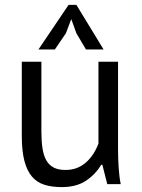

<svg xmlns="http://www.w3.org/2000/svg" viewBox="-20 -752 579 784"><path d="M69 0ZM149 -500V-215Q149 -176 153.5 -146.5Q158 -117 169 -97.5Q180 -78 199 -68Q218 -58 247 -58Q274 -58 295 -66.5Q316 -75 332.5 -90Q349 -105 361.5 -124.5Q374 -144 382 -166V-500H462V-142Q462 -106 464.5 -67.5Q467 -29 473 0H418L398 -79H393Q370 -40 331 -14Q292 12 232 12Q192 12 161.5 2.5Q131 -7 110.5 -31Q90 -55 79.5 -95.5Q69 -136 69 -198V-500ZM260 -732H292L403 -550H331L292 -616L271 -674L249 -616L204 -550H137Z"/></svg>

Font: PT Sans
Style: Regular
Weight: 400
Designer: A.Korolkova, O.Umpeleva, V.Yefimov
Foundry: ParaType Ltd
Version: Version 2.003